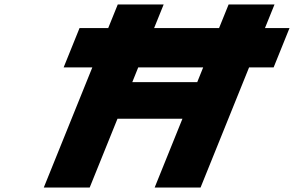

<svg xmlns="http://www.w3.org/2000/svg" viewBox="-20 -845 1324 865"><path d="M602.8 -541.5H895.4L868.6 -475H576ZM509.3 -310H801.9L676.7 0H883.5L1102.2 -541.5H1212.8L1284.3 -718.5H1173.7L1216.8 -825H1010L966.9 -718.5H674.3L717.4 -825H510.6L467.5 -718.5H338.3L266.8 -541.5H396L177.2 0H384Z"/></svg>

Font: Hussar
Style: BdWideOblFour
Weight: 700
Foundry: Cannot Into Space Fonts
Version: Version 2.00